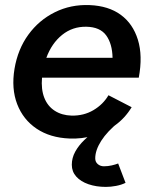

<svg xmlns="http://www.w3.org/2000/svg" viewBox="-20 -532 594 754"><path d="M253 12Q177 9 124 -26.5Q71 -62 47.5 -123Q24 -184 37 -262Q50 -339 91.5 -396Q133 -453 195.5 -484Q258 -515 332 -512Q406 -509 454 -474Q502 -439 521.5 -376Q541 -313 525 -227H145Q141 -181 154 -148Q167 -115 195 -97Q223 -79 261 -78Q309 -77 347 -99.5Q385 -122 406 -158L497 -111Q471 -68 432 -40Q393 -12 347 1Q301 14 253 12ZM162 -305H422Q421 -360 397 -393Q373 -426 319 -427Q265 -428 224 -395Q183 -362 162 -305ZM396 202Q358 202 327.5 191.5Q297 181 279.5 161.5Q262 142 262 115Q262 88 275.5 63.5Q289 39 312 17Q335 -5 363.5 -23.5Q392 -42 420 -57L447 -53Q401 -16 377.5 21Q354 58 354 90Q354 104 364 112.5Q374 121 388 121Q404 121 419 117.5Q434 114 444 110L473 186Q457 194 436 198Q415 202 396 202Z"/></svg>

Font: Figtree SemiBold
Style: Italic
Weight: 600
Italic angle: -9.5°
Foundry: Erik Kennedy
Version: Version 2.001;gftools[0.9.30]